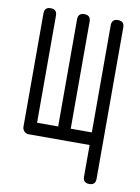

<svg xmlns="http://www.w3.org/2000/svg" viewBox="-84 -628 624 856"><g transform="rotate(10 228.0 -200.0)"><path d="M408.9 -542.2V143.1Q408.9 171.4 380.6 171.4Q352.1 171.4 352.1 143.1V0H75.9Q64.7 0 56.2 -8.5Q47.6 -17.1 47.6 -28.6V-542.2Q47.6 -570.6 75.9 -570.6Q104.2 -570.6 104.2 -542.2V-57.1H199.7V-542.2Q199.7 -570.6 228.3 -570.6Q256.6 -570.6 256.6 -542.2V-57.1H352.1V-542.2Q352.1 -570.6 380.6 -570.6Q408.9 -570.6 408.9 -542.2Z"/></g></svg>

Font: EnergyBar
Style: Regular
Weight: 400
Italic angle: -10°
Version: 1.0 2000-03-28